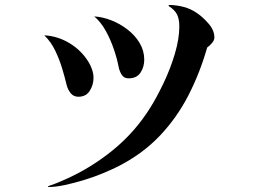

<svg xmlns="http://www.w3.org/2000/svg" viewBox="-20 -701 1040 772"><path d="M356 -388Q356 -360 341 -336Q326 -312 295 -312Q276 -312 264.5 -326Q253 -340 248 -359Q241 -389 230 -425.5Q219 -462 202 -497.5Q185 -533 158 -559Q213 -556 261 -526.5Q309 -497 337 -450Q345 -437 350.5 -420.5Q356 -404 356 -388ZM842 -550Q842 -539 832 -527.5Q822 -516 813 -510Q784 -408 737.5 -317.5Q691 -227 622 -154.5Q553 -82 455 -32Q429 -19 393 -4Q357 11 317.5 23Q278 35 240.5 43Q203 51 174 51L173 48Q188 43 207 35.5Q226 28 241 21Q345 -25 433.5 -97Q522 -169 583 -266Q610 -309 637.5 -366.5Q665 -424 683 -484.5Q701 -545 701 -595Q701 -624 692 -642.5Q683 -661 658 -677L659 -681Q689 -681 719 -673Q749 -665 774 -647Q796 -632 819 -605.5Q842 -579 842 -550ZM560 -461Q560 -432 545 -409Q530 -386 497 -386Q478 -386 469 -401Q460 -416 457 -432Q451 -464 438 -502.5Q425 -541 405.5 -576.5Q386 -612 359 -635Q392 -633 427 -619.5Q462 -606 492.5 -582.5Q523 -559 541.5 -528Q560 -497 560 -461Z"/></svg>

Font: Kaisei Tokumin Medium
Style: Regular
Weight: 500
Designer: Font-Kai, 金井和夫
Foundry: KAZUO KANAI
Version: Version 5.003